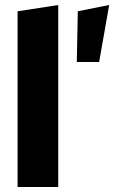

<svg xmlns="http://www.w3.org/2000/svg" viewBox="-20 -745 463 765"><path d="M50 0V-700L212 -725V0ZM286 -498 290 -700 415 -725 375 -498Z"/></svg>

Font: Red Hat Display Black
Style: Regular
Weight: 900
Designer: Pentagram, MCKL
Foundry: Pentagram, MCKL
Version: Version 1.023; ttfautohint (v1.8.3)